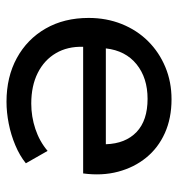

<svg xmlns="http://www.w3.org/2000/svg" viewBox="2 -548 560 605"><g transform="rotate(90 282.5 -245.0)"><path d="M300 15Q222 15 162.5 -17.5Q103 -50 69.5 -108.2Q36 -166.5 36 -244Q36 -300 55.2 -348Q74.5 -396 109.2 -431Q144 -466 190.8 -485.5Q237.5 -505 292.5 -505Q352 -505 398.8 -484Q445.5 -463 476.2 -425.2Q507 -387.5 520.5 -336.8Q534 -286 526 -226.5H127Q125.5 -177.5 147 -140.8Q168.5 -104 209.2 -83.5Q250 -63 306 -63Q347 -63 386 -76Q425 -89 455 -114.5L494 -46Q470 -26.5 437.2 -12.8Q404.5 1 369 8Q333.5 15 300 15ZM132 -298H434Q432 -360 395.5 -394.8Q359 -429.5 291 -429.5Q225 -429.5 182 -394.8Q139 -360 132 -298Z"/></g></svg>

Font: Geologica Roman Light
Style: Regular
Weight: 300
Designer: Sindre Bremnes, Frode Helland
Foundry: Monokrom Skriftforlag AS
Version: Version 1.010;gftools[0.9.28]